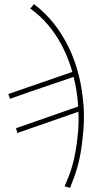

<svg xmlns="http://www.w3.org/2000/svg" viewBox="-20 -711 487 921"><path d="M316 190C340 128 366 70 378 -65C383 -111 384 -158 381 -204V-209H380C367 -402 287 -583 143 -691L125 -670C223 -601 291 -492 327 -366L20 -260L28 -237C138 -277 230 -306 333 -342C345 -296 352 -249 355 -200L57 -96L63 -73C171 -111 257 -140 356 -175C358 -138 357 -101 353 -64C341 62 316 122 290 183Z"/></svg>

Font: Source Sans Pro ExtraLight
Style: Italic
Weight: 200
Italic angle: -11°
Designer: Paul D. Hunt
Foundry: Adobe Systems Incorporated
Version: Version 3.006;hotconv 1.0.111;makeotfexe 2.5.65597